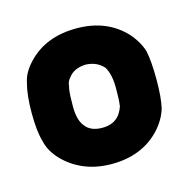

<svg xmlns="http://www.w3.org/2000/svg" viewBox="-61 -777 441 446"><g transform="rotate(-15 159.0 -554.0)"><path d="M7.3 -553.7Q7.3 -596.2 14.6 -623.5V-623Q17.1 -636.7 23.9 -648.4Q30.8 -660.2 41 -670.9Q84.5 -716.8 158.2 -716.8Q230.5 -716.8 274.4 -670.4Q294.9 -647.5 302.2 -623Q307.6 -597.2 307.6 -554.2Q307.6 -510.7 301.8 -485.8Q297.9 -472.7 290.8 -460.7Q283.7 -448.7 273.9 -438Q230 -391.1 157.2 -391.1Q120.6 -391.1 91.3 -403.3Q62 -415.5 40.5 -438Q31.2 -447.8 24.4 -459.5Q17.6 -471.2 14.6 -485.4V-484.9Q7.3 -510.3 7.3 -553.7ZM104 -553.2Q102.1 -512.2 116.7 -495.1Q129.4 -478 157.7 -478Q185.1 -478 199.7 -496.6Q208 -509.3 210 -518.6H209.5Q211.4 -528.3 211.4 -553.7Q211.9 -574.2 208.7 -588.4Q205.6 -602.5 200.2 -610.8Q192.9 -619.1 182.9 -624Q172.9 -628.9 158.7 -629.9Q129.4 -629.4 115.7 -610.8Q107.9 -602.5 107.4 -591.8Q104 -580.1 104 -553.7Z"/></g></svg>

Font: Alte DIN 1451 Mittelschrift
Style: Bold
Weight: 700
Designer: Peter Wiegel
Foundry: Peter Wiegel
Version: Version 1.003